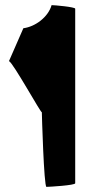

<svg xmlns="http://www.w3.org/2000/svg" viewBox="-20 -728 342 748"><path d="M15 -490C31 -484 142 -282 143 -291C143 -284 151 0 161 0C171 0 273 -6 273 -14V-694C273 -701 191 -708 181 -708C168 -662 118 -624 71 -618Z"/></svg>

Font: Ampere
Style: SCUltCnd
Weight: 400
Version: Version 1